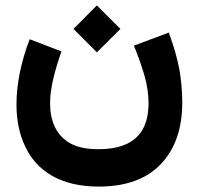

<svg xmlns="http://www.w3.org/2000/svg" viewBox="-20 -481 741 717"><path d="M254.4 -373 341.8 -285.6 429.7 -373 341.8 -460.9ZM348.1 76.2C302.2 76.2 266.1 68.4 239.7 52.7C187 21.5 167 -33.2 167 -95.7C167 -152.8 185.5 -220.2 209.5 -289.1L90.8 -334.5C59.1 -252 41.5 -168 41.5 -90.3C41.5 -32.2 52.2 20 74.2 66.4C117.7 158.7 208 215.8 348.1 215.8C450.2 215.8 527.8 187.5 581.1 131.3C634.3 75.2 660.6 -1.5 660.6 -98.6C660.6 -141.1 656.7 -183.1 649.4 -224.1C641.6 -265.1 628.4 -310.1 610.4 -359.4L480 -310.5C494.1 -276.4 506.8 -240.7 518.1 -203.6C529.3 -166 534.7 -129.9 534.7 -95.2C534.7 1.5 490.7 76.2 348.1 76.2Z"/></svg>

Font: Vazirmatn ExtraBold
Style: Regular
Weight: 800
Designer: Saber Rastikerdar
Foundry: Saber Rastikerdar
Version: Version 33.003